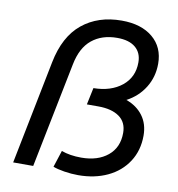

<svg xmlns="http://www.w3.org/2000/svg" viewBox="-84 -824 842 906"><g transform="rotate(10 337.5 -371.0)"><path d="M622 -231Q622 -160 587 -106Q552 -52 490.5 -23Q429 6 350 6Q317 6 283 0.5Q249 -5 229 -13L255 -93Q296 -78 350 -78Q429 -78 477 -117.5Q525 -157 525 -227Q525 -278 488.5 -304Q452 -330 388 -330H333L350 -411Q434 -412 486 -454Q538 -496 538 -567Q538 -613 507.5 -638.5Q477 -664 420 -664Q347 -664 299 -625Q251 -586 235 -504L134 0H38L137 -497Q162 -624 238 -686Q314 -748 427 -748Q521 -748 576 -702Q631 -656 631 -577Q631 -514 599.5 -463Q568 -412 513 -383Q564 -365 593 -326Q622 -287 622 -231Z"/></g></svg>

Font: Idrija
Style: Italic
Weight: 500
Italic angle: -11.3°
Designer: Julieta Ulanovsky
Foundry: Julieta Ulanovsky
Version: Version 7.200